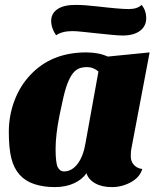

<svg xmlns="http://www.w3.org/2000/svg" viewBox="-20 -744 668 784"><path d="M104 -438Q190 -530 332 -530Q383 -530 420 -513L591 -530L517 -140Q514 -128 514 -106Q514 -84 527.5 -70Q541 -56 561 -54Q551 -20 514.5 0Q478 20 437 20Q396 20 368.5 4.5Q341 -11 333 -37Q317 -12 283 4Q249 20 203.5 20Q158 20 121 8Q84 -4 60.5 -30Q37 -56 26.5 -97Q16 -138 16 -205Q16 -272 39 -333Q62 -394 104 -438ZM241 -44Q273 -44 296.5 -74.5Q320 -105 329 -159L382 -452Q361 -470 336.5 -470Q312 -470 297.5 -462Q283 -454 271.5 -436Q260 -418 250 -387.5Q240 -357 223.5 -275.5Q207 -194 207 -136Q207 -78 216 -61Q225 -44 241 -44ZM276 -617Q234 -617 209 -600Q189 -629 189 -659Q189 -689 214.5 -706.5Q240 -724 288 -724Q324 -724 376 -718Q470 -707 505.5 -707Q541 -707 558 -724Q577 -702 577 -669.5Q577 -637 551.5 -618Q526 -599 481 -599Q463 -599 434 -602L375 -608Q345 -611 318 -614Q291 -617 276 -617Z"/></svg>

Font: Sansita One
Style: Regular
Weight: 400
Designer: Pablo Cosgaya
Foundry: Omnibus-Type
Version: Version 1.001